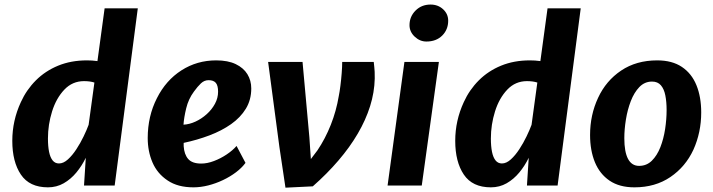

<svg xmlns="http://www.w3.org/2000/svg" viewBox="-20 -836 3214 865"><path d="M196 8Q112.8 8 74.1 -49.5Q35.4 -106.9 35.4 -201.5Q35.4 -292.6 74 -376Q99.2 -431.5 141.7 -474Q184.1 -516.4 242.1 -540.2Q300.2 -564 371.4 -564Q382.8 -564 394.8 -563.3Q406.9 -562.5 419 -560.8L451.3 -798.5H600.8L496.6 0H358.5L366.5 -125.2Q349.1 -89.2 324.1 -58.9Q299.1 -28.7 267 -10.3Q234.8 8 196 8ZM245.8 -99.6Q265.9 -99.6 286 -117.9Q306.2 -136.2 324.3 -164Q342.5 -191.9 356.7 -221.4Q370.9 -250.9 379.3 -273.8L405.3 -464.1Q385.7 -470.5 358.6 -470.5Q306.4 -470.5 270.1 -432.4Q233.4 -393.9 214.7 -334.2Q196 -274.6 196 -212.1Q196 -177 201.1 -151.8Q206.3 -126.6 217.2 -113.1Q228.1 -99.6 245.8 -99.6Z M851.8 8Q780.8 8 735.4 -22.8Q688.6 -53.8 667 -104.2Q645.4 -154.6 645.5 -214.6Q645.7 -313.1 686.9 -393.6Q727.3 -474.1 797.5 -519.1Q867.7 -564 953.9 -564Q1006.9 -564 1041.9 -547.2Q1076.9 -530.4 1094.5 -501.9Q1112 -473.3 1112 -437.5Q1112 -386.5 1087.8 -346.5Q1063.5 -306.6 1021.1 -276.7Q978.7 -246.9 923.7 -226.1Q868.7 -205.3 807.5 -192.3Q807.5 -188.7 807.5 -184.8Q807.5 -181 807.5 -177.7Q809.8 -140.4 827.9 -119.7Q845.9 -99.1 886.6 -99.1Q913.7 -99.1 944 -110.6Q974.3 -122.1 1001.4 -140.3Q1028.6 -158.5 1045.7 -178.5L1086 -102.2Q1069.6 -79.9 1043.2 -59.9Q1016.7 -39.9 984.4 -24.6Q952.2 -9.3 917.9 -0.6Q883.5 8 851.8 8ZM806.7 -274.3Q833.5 -275.7 860.7 -288.2Q888 -300.8 911.2 -321.6Q934.4 -342.4 948.4 -368.4Q962.5 -394.4 962.5 -422.8Q962.5 -450.5 952.4 -462.6Q942.2 -474.8 919.5 -474.8Q900.4 -474.8 885.2 -460.4Q870.1 -446.1 853.8 -423.5Q828.8 -389.8 818.8 -347.8Q808.7 -305.9 806.7 -274.3Z M1389.2 3.5 1266.1 9.5 1238.8 -173.5 1187.9 -557H1343L1373.8 -217.6L1380.5 -119.4L1410.4 -159Q1445.4 -211 1470.2 -273.4Q1495 -335.8 1506.3 -403.5Q1510.1 -421.7 1513.6 -449.6Q1517.2 -477.6 1519.4 -506.6Q1521.7 -535.6 1521.7 -557H1663.8Q1664.1 -549.9 1666.3 -533.4Q1668.6 -516.9 1668.3 -482Q1666.9 -419.7 1647.3 -357.4Q1627.7 -295.1 1591.7 -233.8Q1555.8 -172.4 1504.6 -112.8Q1453.5 -53.1 1389.2 3.5Z M1880.1 0H1726.1L1802 -557H1957.3ZM1901 -648.9Q1871.5 -648.9 1848.2 -670.9Q1824.9 -692.9 1824.9 -722.7Q1824.9 -761 1852 -788.3Q1879.1 -815.5 1919.7 -815.5Q1953.3 -815.5 1976.3 -794.3Q1999.2 -773.1 1999.2 -742.9Q1999.2 -702.7 1972.3 -675.8Q1945.3 -648.9 1901 -648.9Z M2191.5 8Q2108.3 8 2069.6 -49.5Q2030.9 -106.9 2030.9 -201.5Q2030.9 -292.6 2069.5 -376Q2094.7 -431.5 2137.2 -474Q2179.6 -516.4 2237.6 -540.2Q2295.7 -564 2366.9 -564Q2378.3 -564 2390.3 -563.3Q2402.4 -562.5 2414.5 -560.8L2446.8 -798.5H2596.3L2492.1 0H2354L2362 -125.2Q2344.6 -89.2 2319.6 -58.9Q2294.6 -28.7 2262.5 -10.3Q2230.3 8 2191.5 8ZM2241.3 -99.6Q2261.4 -99.6 2281.5 -117.9Q2301.7 -136.2 2319.8 -164Q2338 -191.9 2352.2 -221.4Q2366.4 -250.9 2374.8 -273.8L2400.8 -464.1Q2381.2 -470.5 2354.1 -470.5Q2301.9 -470.5 2265.6 -432.4Q2228.9 -393.9 2210.2 -334.2Q2191.5 -274.6 2191.5 -212.1Q2191.5 -177 2196.6 -151.8Q2201.8 -126.6 2212.7 -113.1Q2223.6 -99.6 2241.3 -99.6Z M2838.2 8Q2770.7 8 2726.4 -22Q2682.1 -52 2660.2 -105.1Q2638.4 -158.2 2638.4 -227.8Q2638.4 -318.1 2674.5 -395.3Q2710 -472.1 2778.4 -518.1Q2846.8 -564 2940.8 -564Q3008 -564 3051.9 -534.6Q3095.9 -505.2 3117.5 -452.4Q3139.1 -399.6 3139.1 -329.4Q3139.1 -239.6 3104.1 -161.8Q3068.4 -84.7 3000.2 -38.4Q2932 8 2838.2 8ZM2859.2 -88.7Q2893 -88.7 2916.6 -111.9Q2940.2 -135.1 2955 -172.7Q2969.7 -210.3 2976.5 -254.5Q2983.2 -298.7 2983.2 -340.5Q2983.2 -377 2977.5 -406Q2971.9 -434.9 2957.5 -451.7Q2943.1 -468.5 2917.5 -468.5Q2884.2 -468.5 2860.4 -443.8Q2836.7 -419.1 2821.8 -380.3Q2806.9 -341.5 2799.8 -297.1Q2792.7 -252.7 2792.7 -213.4Q2792.7 -151.6 2809.4 -120.2Q2826.1 -88.7 2859.2 -88.7Z"/></svg>

Font: Merriweather Sans Variable Regular
Style: Italic
Weight: 300
Italic angle: -8°
Designer: Eben Sorkin
Foundry: Eben Sorkin
Version: Version 2.001